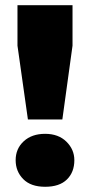

<svg xmlns="http://www.w3.org/2000/svg" viewBox="-20 -710 345 736"><path d="M87 -252 47 -535V-690H258V-535L219 -252ZM153 6Q98 6 69 -23.5Q40 -53 40 -96Q40 -140 71 -168.5Q102 -197 153 -197Q204 -197 234.5 -167Q265 -137 265 -96Q265 -50 236.5 -22Q208 6 153 6Z"/></svg>

Font: Paytone One
Style: Regular
Weight: 400
Designer: Vernon Adams
Foundry: Vernon Adams
Version: Version 1.002; ttfautohint (v1.8.4.7-5d5b);gftools[0.9.23]